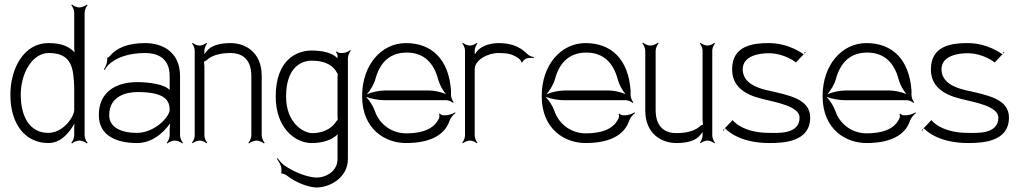

<svg xmlns="http://www.w3.org/2000/svg" viewBox="-20 -623 4521 851"><path d="M72 -203C72 -300 124 -388 196 -388C299 -388 306 -321 309 -234V-136C309 -106 261 -34 194 -34C111 -34 72 -107 72 -203ZM26 -203C26 -70 94 11 194 11C249 11 286 -33 310 -75C309 -67 309 -57 309 -50V-23C309 -12 302 4 296 10L299 13C305 7 321 0 332 0C343 0 359 7 365 13L368 10C362 4 355 -12 355 -23V-567C355 -578 362 -594 368 -600L365 -603C359 -597 343 -590 332 -590C321 -590 305 -597 299 -603L296 -600C302 -594 309 -578 309 -567V-410C309 -404 310 -397 311 -391C284 -418 252 -432 194 -432C86 -432 26 -320 26 -203Z M464 -113C464 -200 545 -215 590 -215C712 -215 732 -177 732 -136C732 -106 666 -34 587 -34C519 -34 464 -57 464 -113ZM418 -113C418 -20 499 11 587 11C654 11 703 -33 734 -76C733 -67 732 -57 732 -49V-23C732 -12 725 4 719 10L722 13C728 7 744 0 755 0C766 0 782 7 788 13L791 10C785 4 778 -12 778 -23V-286C778 -396 696 -432 624 -432C549 -432 498 -412 467 -375C466 -373 459 -367 458 -369L455 -366C456 -365 455 -350 454 -347C451 -335 446 -323 440 -315L444 -313C447 -319 454 -329 461 -336C494 -367 548 -388 624 -388C672 -388 732 -370 732 -286V-224C709 -250 640 -259 587 -259C500 -259 418 -220 418 -113Z M831 9 834 12C839 7 854 0 865 0C875 0 890 7 895 12L898 9C893 4 886 -11 886 -22V-329C886 -332 885 -344 884 -350C888 -351 893 -354 896 -356C916 -376 952 -388 1002 -388C1043 -388 1094 -370 1094 -286V-23C1094 -12 1087 4 1081 10L1084 13C1090 7 1106 0 1117 0C1128 0 1144 7 1150 13L1153 10C1147 4 1140 -12 1140 -23V-286C1140 -396 1063 -432 1002 -432C950 -432 914 -420 895 -395C893 -392 889 -387 886 -383V-400C886 -410 893 -425 898 -430L895 -433C890 -428 875 -421 865 -421C854 -421 839 -428 834 -433L831 -430C836 -425 843 -410 843 -400V-22C843 -11 836 4 831 9Z M1248 -195C1248 -321 1312 -354 1361 -354C1433 -354 1461 -324 1472 -303C1473 -302 1475 -298 1477 -296C1477 -293 1476 -283 1476 -281V-111C1476 -108 1476 -96 1477 -92L1471 -86C1457 -62 1423 -33 1364 -33C1326 -33 1248 -77 1248 -195ZM1202 -195C1202 -57 1287 11 1361 11C1412 11 1452 -3 1477 -28C1476 -22 1476 -15 1476 -10V82C1476 136 1425 164 1384 164C1348 164 1285 142 1239 109C1228 101 1216 86 1210 78L1207 80C1213 89 1222 103 1226 116C1227 121 1229 142 1226 144L1229 147C1231 144 1246 151 1250 154C1293 189 1353 208 1384 208C1446 207 1522 162 1522 82V-365C1522 -376 1529 -392 1535 -398L1532 -401C1526 -395 1510 -388 1499 -388H1488C1482 -388 1475 -392 1472 -395L1469 -392C1472 -389 1476 -382 1476 -377V-365C1453 -388 1413 -399 1361 -399C1295 -399 1202 -358 1202 -195Z M1606 -205C1621 -222 1638 -250 1644 -273C1664 -347 1709 -390 1783 -390C1859 -390 1903 -344 1922 -271C1928 -249 1942 -222 1957 -206C1936 -215 1904 -222 1881 -222H1687C1663 -222 1628 -215 1606 -205ZM1585 -197C1585 -47 1691 11 1779 11C1905 11 1956 -37 1973 -89C1978 -102 1990 -116 1999 -122L1997 -125C1988 -119 1968 -112 1955 -112H1944C1940 -112 1932 -116 1930 -119L1926 -118C1928 -114 1928 -103 1926 -99C1913 -72 1884 -32 1779 -32C1724 -32 1664 -65 1641 -132C1634 -153 1617 -179 1602 -194C1624 -185 1659 -179 1682 -179H1958C1968 -179 1983 -172 1988 -167L1991 -170C1986 -175 1979 -190 1979 -201V-222C1969 -361 1893 -432 1779 -432C1671 -432 1585 -336 1585 -197Z M2029 9 2032 12C2037 7 2052 0 2063 0C2073 0 2088 7 2093 12L2096 9C2091 4 2084 -11 2084 -22V-316C2084 -357 2141 -388 2190 -388C2233 -388 2250 -383 2278 -365C2283 -362 2291 -351 2291 -347L2295 -346C2295 -351 2306 -360 2311 -363C2321 -367 2338 -367 2346 -366V-370C2338 -371 2324 -376 2317 -384C2280 -421 2237 -432 2190 -432C2142 -432 2099 -412 2087 -384L2084 -386V-400C2084 -410 2091 -425 2096 -430L2093 -433C2088 -428 2073 -421 2063 -421C2052 -421 2037 -428 2032 -433L2029 -430C2034 -425 2041 -410 2041 -400V-22C2041 -11 2034 4 2029 9Z M2402 -205C2417 -222 2434 -250 2440 -273C2460 -347 2505 -390 2579 -390C2655 -390 2699 -344 2718 -271C2724 -249 2738 -222 2753 -206C2732 -215 2700 -222 2677 -222H2483C2459 -222 2424 -215 2402 -205ZM2381 -197C2381 -47 2487 11 2575 11C2701 11 2752 -37 2769 -89C2774 -102 2786 -116 2795 -122L2793 -125C2784 -119 2764 -112 2751 -112H2740C2736 -112 2728 -116 2726 -119L2722 -118C2724 -114 2724 -103 2722 -99C2709 -72 2680 -32 2575 -32C2520 -32 2460 -65 2437 -132C2430 -153 2413 -179 2398 -194C2420 -185 2455 -179 2478 -179H2754C2764 -179 2779 -172 2784 -167L2787 -170C2782 -175 2775 -190 2775 -201V-222C2765 -361 2689 -432 2575 -432C2467 -432 2381 -336 2381 -197Z M2827 -431C2833 -425 2840 -409 2840 -398V-135C2840 -25 2917 11 2978 11C3030 11 3066 -1 3085 -26C3087 -29 3091 -34 3094 -38V-22C3094 -11 3087 4 3082 9L3085 12C3090 7 3105 0 3116 0C3126 0 3141 7 3146 12L3149 9C3144 4 3137 -11 3137 -22V-400C3137 -410 3144 -425 3149 -430L3146 -433C3141 -428 3126 -421 3116 -421C3105 -421 3090 -428 3085 -433L3082 -430C3087 -425 3094 -410 3094 -400V-92C3094 -89 3095 -77 3096 -71C3092 -70 3087 -67 3084 -65C3064 -45 3028 -33 2978 -33C2937 -33 2886 -51 2886 -135V-398C2886 -409 2893 -425 2899 -431L2896 -434C2890 -428 2874 -421 2863 -421C2852 -421 2836 -428 2830 -434Z M3542 -382C3544 -381 3545 -383 3545 -385ZM3545 -385 3551 -391 3548 -394C3546 -392 3545 -388 3545 -385ZM3193 -55C3193 -55 3194 -55 3194 -54C3197 -51 3251 11 3390 11C3458 11 3571 4 3571 -102C3571 -185 3477 -201 3376 -224C3334 -234 3272 -256 3272 -316C3272 -378 3350 -387 3387 -387C3459 -387 3508 -346 3508 -346C3522 -362 3534 -374 3542 -382C3542 -382 3542 -383 3541 -383C3538 -385 3477 -432 3387 -432C3320 -432 3225 -422 3225 -316C3225 -242 3277 -204 3361 -184C3418 -170 3524 -152 3524 -102C3524 -26 3426 -34 3390 -34C3267 -34 3227 -91 3227 -91C3213 -75 3201 -63 3193 -55ZM3190 -52 3193 -55C3191 -56 3191 -55 3190 -52ZM3184 -46 3187 -43C3189 -45 3189 -49 3190 -52Z M3647 -205C3662 -222 3679 -250 3685 -273C3705 -347 3750 -390 3824 -390C3900 -390 3944 -344 3963 -271C3969 -249 3983 -222 3998 -206C3977 -215 3945 -222 3922 -222H3728C3704 -222 3669 -215 3647 -205ZM3626 -197C3626 -47 3732 11 3820 11C3946 11 3997 -37 4014 -89C4019 -102 4031 -116 4040 -122L4038 -125C4029 -119 4009 -112 3996 -112H3985C3981 -112 3973 -116 3971 -119L3967 -118C3969 -114 3969 -103 3967 -99C3954 -72 3925 -32 3820 -32C3765 -32 3705 -65 3682 -132C3675 -153 3658 -179 3643 -194C3665 -185 3700 -179 3723 -179H3999C4009 -179 4024 -172 4029 -167L4032 -170C4027 -175 4020 -190 4020 -201V-222C4010 -361 3934 -432 3820 -432C3712 -432 3626 -336 3626 -197Z M4423 -382C4425 -381 4426 -383 4426 -385ZM4426 -385 4432 -391 4429 -394C4427 -392 4426 -388 4426 -385ZM4074 -55C4074 -55 4075 -55 4075 -54C4078 -51 4132 11 4271 11C4339 11 4452 4 4452 -102C4452 -185 4358 -201 4257 -224C4215 -234 4153 -256 4153 -316C4153 -378 4231 -387 4268 -387C4340 -387 4389 -346 4389 -346C4403 -362 4415 -374 4423 -382C4423 -382 4423 -383 4422 -383C4419 -385 4358 -432 4268 -432C4201 -432 4106 -422 4106 -316C4106 -242 4158 -204 4242 -184C4299 -170 4405 -152 4405 -102C4405 -26 4307 -34 4271 -34C4148 -34 4108 -91 4108 -91C4094 -75 4082 -63 4074 -55ZM4071 -52 4074 -55C4072 -56 4072 -55 4071 -52ZM4065 -46 4068 -43C4070 -45 4070 -49 4071 -52Z"/></svg>

Font: Armata Saber
Style: Rg
Weight: 400
Designer: Jasper
Foundry: Cannot Into Space Fonts
Version: Version 0.970